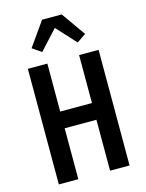

<svg xmlns="http://www.w3.org/2000/svg" viewBox="-134 -995 817 1075"><g transform="rotate(-15 275.0 -457.5)"><path d="M70 0V-670H183V-392H367V-670H480V0H367V-295H183V0ZM172 -740 120 -776 218 -915H332L430 -776L378 -740L275 -852Z"/></g></svg>

Font: Lode Term
Style: Bold
Weight: 700
Monospace: yes
Designer: Belleve Invis
Foundry: Belleve Invis
Version: Version 29.2.0